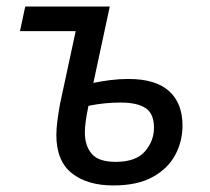

<svg xmlns="http://www.w3.org/2000/svg" viewBox="-20 -556 640 586"><path d="M326 10Q246 10 199 -27.5Q152 -65 152 -144Q152 -164 155.5 -190Q159 -216 163 -238L211 -461H41L57 -536H315L265 -303Q289 -308 316.5 -311.5Q344 -315 372 -315Q455 -315 496 -278Q537 -241 537 -173Q537 -124 514.5 -82.5Q492 -41 445.5 -15.5Q399 10 326 10ZM333 -62Q395 -62 422.5 -94Q450 -126 450 -166Q450 -209 424.5 -226Q399 -243 348 -243Q323 -243 298.5 -240.5Q274 -238 250 -233Q244 -204 241.5 -185Q239 -166 239 -152Q239 -111 260 -86.5Q281 -62 333 -62Z"/></svg>

Font: Manna Sans
Style: Italic
Weight: 400
Italic angle: -12°
Designer: Monotype Design Team
Foundry: Monotype Imaging Inc.
Version: Version 2.001.1; ttfautohint (v1.8.2)